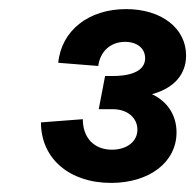

<svg xmlns="http://www.w3.org/2000/svg" viewBox="-20 -758 429 422"><path d="M224 -356C309 -356 368 -402 368 -467C368 -505 348 -535 314 -551C362 -564 389 -594 389 -636C389 -696 335 -738 257 -738C175 -738 115 -691 108 -620L196 -613C200 -645 223 -666 255 -666C281 -666 299 -652 299 -630C299 -605 274 -591 228 -591H211L197 -518H228C260 -518 282 -499 282 -473C282 -447 259 -429 226 -429C187 -429 162 -455 162 -496L70 -489C70 -410 132 -356 224 -356Z"/></svg>

Font: Uncut Sans
Style: Bold Italic
Weight: 700
Italic angle: -11°
Designer: Kasper Nordkvist
Foundry: UNCUT.wtf
Version: Version 1.304;Glyphs 3.2 (3246)